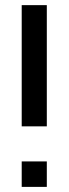

<svg xmlns="http://www.w3.org/2000/svg" viewBox="-20 -731 268 751"><path d="M163.1 -236.8H64.9V-710.9H163.1ZM163.1 0H64.9V-99.6H163.1Z"/></svg>

Font: Franco
Style: Regular
Weight: 400
Designer: Google
Version: Version 1.200311; 2013